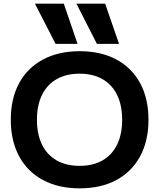

<svg xmlns="http://www.w3.org/2000/svg" viewBox="-20 -1020 871 1050"><path d="M284 -780 171 -1000H329L404 -780ZM510 -780 398 -1000H555L631 -780ZM415 10Q300 10 215 -35.5Q130 -81 84.5 -165.5Q39 -250 39 -365Q39 -481 84.5 -565Q130 -649 215 -694.5Q300 -740 415 -740Q532 -740 616.5 -694.5Q701 -649 746.5 -565Q792 -481 792 -365Q792 -250 746.5 -165.5Q701 -81 616.5 -35.5Q532 10 415 10ZM415 -113Q489 -113 541 -143Q593 -173 620.5 -229.5Q648 -286 648 -365Q648 -444 620.5 -500.5Q593 -557 541 -587Q489 -617 415 -617Q342 -617 289.5 -587Q237 -557 209.5 -500.5Q182 -444 182 -365Q182 -286 209.5 -229.5Q237 -173 289.5 -143Q342 -113 415 -113Z"/></svg>

Font: M PLUS 1
Style: Bold
Weight: 700
Designer: Coji Morishita
Foundry: UNDERFOREST DESIGN
Version: Version 1.001